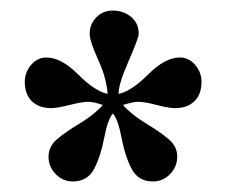

<svg xmlns="http://www.w3.org/2000/svg" viewBox="-20 -735 429 364"><path d="M27 -580Q27 -598 39 -612Q51 -626 68 -626Q96 -626 128 -594Q160 -562 184 -557Q182 -587 166 -622Q150 -657 150 -671Q150 -689 162.5 -702Q175 -715 194 -715Q214 -715 228.5 -703Q243 -691 243 -671Q243 -663 223.5 -618.5Q204 -574 205 -557Q229 -562 261 -594Q293 -626 321 -626Q338 -626 350 -612Q362 -598 362 -580Q362 -556 348.5 -543Q335 -530 312 -530Q300 -530 277 -536Q254 -542 242 -542Q233 -542 213 -536Q230 -517 257.5 -500.5Q285 -484 300.5 -470.5Q316 -457 316 -438Q316 -419 302.5 -405Q289 -391 270 -391Q242 -391 229.5 -415Q217 -439 210.5 -473.5Q204 -508 194 -520Q184 -508 177.5 -473.5Q171 -439 158.5 -415Q146 -391 118 -391Q99 -391 85.5 -405Q72 -419 72 -438Q72 -457 87.5 -470.5Q103 -484 130.5 -500.5Q158 -517 175 -536Q157 -542 147 -542Q136 -542 112 -536Q88 -530 77 -530Q54 -530 40.5 -543Q27 -556 27 -580Z"/></svg>

Font: Justus
Style: Roman
Weight: 500
Version: Version 001.001